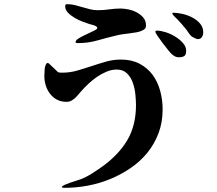

<svg xmlns="http://www.w3.org/2000/svg" viewBox="-20 -828 1040 922"><path d="M343 -626Q343 -635 359 -644.5Q375 -654 394.5 -663Q414 -672 430.5 -680Q447 -688 447 -693Q447 -699 441 -702Q434 -706 426.5 -708Q419 -710 411 -712Q398 -716 378 -723.5Q358 -731 339 -742Q320 -753 306.5 -767Q293 -781 293 -798Q293 -808 302 -808Q321 -808 339.5 -803.5Q358 -799 376 -793.5Q394 -788 412.5 -783.5Q431 -779 450 -779Q478 -779 504.5 -783Q531 -787 559 -787Q577 -787 598 -782.5Q619 -778 637.5 -768Q656 -758 668.5 -743Q681 -728 681 -706Q681 -695 676 -690Q671 -685 662 -681Q652 -676 636.5 -673Q621 -670 603.5 -668Q586 -666 569 -663.5Q552 -661 540 -658Q494 -647 448.5 -634Q403 -621 355 -621Q353 -621 348 -621.5Q343 -622 343 -626ZM810 -767Q830 -767 855 -761.5Q880 -756 902.5 -744.5Q925 -733 940.5 -715Q956 -697 956 -673Q956 -660 949.5 -650Q943 -640 929 -640Q925 -640 913 -646Q901 -652 898 -655Q891 -662 885.5 -670.5Q880 -679 874 -687Q854 -712 832 -735Q827 -740 820.5 -746Q814 -752 810 -758L807 -764ZM839 -553Q828 -553 820.5 -557Q813 -561 805 -568Q800 -572 787 -588Q774 -604 760.5 -622Q747 -640 736.5 -655.5Q726 -671 726 -676Q726 -679 729 -680Q732 -681 734 -681Q751 -681 775 -673.5Q799 -666 821 -652.5Q843 -639 858.5 -621.5Q874 -604 874 -584Q874 -565 865 -559Q856 -553 839 -553ZM214 -524 257 -483Q260 -480 267 -479.5Q274 -479 279 -479Q316 -479 350.5 -489Q385 -499 419.5 -510.5Q454 -522 489 -532Q524 -542 561 -542Q612 -542 650 -522Q688 -502 712.5 -469Q737 -436 749 -392.5Q761 -349 761 -303Q761 -241 741.5 -189Q722 -137 688 -95Q654 -53 608 -21.5Q562 10 510 31.5Q458 53 401.5 63.5Q345 74 290 74Q286 74 282.5 73.5Q279 73 276 70Q280 64 292 59Q304 54 318 49Q332 44 345.5 40Q359 36 367 33Q395 22 421 5.5Q447 -11 471 -28Q549 -84 591 -154.5Q633 -225 633 -323Q633 -346 630 -375.5Q627 -405 617.5 -431.5Q608 -458 589.5 -476Q571 -494 540 -494Q516 -494 492 -484Q468 -474 446 -459Q424 -444 404.5 -425.5Q385 -407 370 -390Q360 -379 350 -367Q340 -355 327 -347Q319 -342 313 -340.5Q307 -339 299 -339Q273 -339 253.5 -349.5Q234 -360 220.5 -377.5Q207 -395 200 -417Q193 -439 193 -463Q193 -477 194.5 -496Q196 -515 206 -526Z"/></svg>

Font: SoukouMincho
Style: Regular
Weight: 400
Designer: Dr. Ken Lunde (project architect, glyph set definition & overall production); Masataka HATTORI  (production & ideograph 
Foundry: Adobe Systems Incorporated
Version: Version 1.00